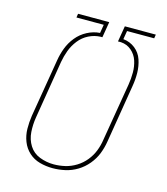

<svg xmlns="http://www.w3.org/2000/svg" viewBox="-111 -821 798 916"><g transform="rotate(15 288.0 -363.5)"><path d="M234 8Q265 8 296 1Q327 -6 355 -23Q383 -40 404.5 -66Q426 -92 437.5 -121.5Q449 -151 454 -182L501 -468Q507 -502 506.5 -535.5Q506 -569 495.5 -600Q485 -631 459.5 -651Q434 -671 401 -674L408 -716H542L545 -735H392L379 -657H394Q424 -655 446 -636Q468 -617 477 -589.5Q486 -562 486 -531.5Q486 -501 481 -471L433 -185Q429 -157 418.5 -130Q408 -103 389 -79.5Q370 -56 344 -40Q318 -24 290 -17.5Q262 -11 234 -11Q198 -11 164.5 -24Q131 -37 112.5 -66.5Q94 -96 91.5 -132.5Q89 -169 95 -205L142 -492Q147 -521 157.5 -549.5Q168 -578 187.5 -603Q207 -628 235 -642Q263 -656 293 -657H302L315 -735H161L158 -716H293L286 -674Q254 -672 223.5 -656Q193 -640 171.5 -613.5Q150 -587 138.5 -556.5Q127 -526 122 -495L74 -208Q69 -175 69.5 -142.5Q70 -110 81.5 -80.5Q93 -51 116 -30Q139 -9 170 -0.5Q201 8 234 8Z"/></g></svg>

Font: Iosevka Sparkle Thin
Style: Italic
Weight: 100
Italic angle: -9°
Designer: Belleve Invis
Foundry: Belleve Invis
Version: Version 4.5.0; ttfautohint (v1.8.3)